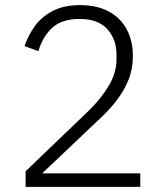

<svg xmlns="http://www.w3.org/2000/svg" viewBox="-20 -730 640 750"><path d="M528 -53V0H80V-61L324 -295Q373 -342 404 -393.5Q435 -445 435 -497V-516Q435 -577 399 -616.5Q363 -656 291 -656Q221 -656 183.5 -621Q146 -586 130 -530L76 -550Q90 -592 116.5 -628.5Q143 -665 186.5 -687.5Q230 -710 293 -710Q359 -710 405 -685Q451 -660 475 -615.5Q499 -571 499 -511Q499 -460 481.5 -417Q464 -374 433.5 -335Q403 -296 360 -257L145 -53Z"/></svg>

Font: IBM Plex Sans Light
Style: Regular
Weight: 300
Designer: Mike Abbink, Paul van der Laan, Pieter van Rosmalen
Foundry: Bold Monday
Version: Version 3.201